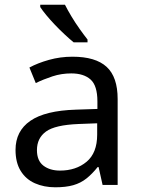

<svg xmlns="http://www.w3.org/2000/svg" viewBox="-20 -786 601 816"><path d="M288 -545Q386 -545 433 -502Q480 -459 480 -365V0H416L399 -76H395Q372 -47 347.5 -27.5Q323 -8 291.5 1Q260 10 215 10Q167 10 128.5 -7Q90 -24 68 -59.5Q46 -95 46 -149Q46 -229 109 -272.5Q172 -316 303 -320L394 -323V-355Q394 -422 365 -448Q336 -474 283 -474Q241 -474 203 -461.5Q165 -449 132 -433L105 -499Q140 -518 188 -531.5Q236 -545 288 -545ZM314 -259Q214 -255 175.5 -227Q137 -199 137 -148Q137 -103 164.5 -82Q192 -61 235 -61Q303 -61 348 -98.5Q393 -136 393 -214V-262ZM256 -766Q267 -744 283.5 -716.5Q300 -689 318.5 -663Q337 -637 352 -618V-606H293Q276 -620 255 -639.5Q234 -659 213.5 -680.5Q193 -702 176.5 -722Q160 -742 151 -756V-766Z"/></svg>

Font: Noto Sans Kannada
Style: Regular
Weight: 400
Designer: Jelle Bosma - Monotype Design Team
Foundry: Monotype Imaging Inc.
Version: Version 2.003